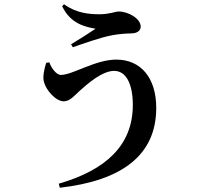

<svg xmlns="http://www.w3.org/2000/svg" viewBox="-20 -823 970 902"><path d="M256 40 261 59C550 26 714 -92 714 -316C714 -457 642 -543 526 -543C428 -543 321 -471 266 -471C245 -471 221 -503 212 -530L197 -528C188 -499 179 -461 187 -436C197 -400 241 -347 280 -347C309 -347 333 -377 354 -396C392 -430 460 -490 516 -490C574 -490 604 -426 604 -330C604 -140 477 -24 256 40ZM314 -615 322 -601C366 -616 453 -648 510 -658C537 -663 574 -666 595 -666C626 -666 641 -680 641 -698C641 -736 582 -769 538 -769C521 -769 495 -756 447 -756C400 -756 338 -761 281 -803L272 -794C312 -708 387 -696 429 -688C403 -670 352 -638 314 -615Z"/></svg>

Font: GenRyuMin2 TW B
Style: Regular
Weight: 700
Version: Version 2.100;PS 2.1;hotconv 16.6.51;makeotf.lib2.5.65220 DE